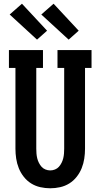

<svg xmlns="http://www.w3.org/2000/svg" viewBox="-20 -1004 540 1032"><path d="M250 8Q223 8 196.5 2Q170 -4 147.5 -18Q125 -32 108 -53.5Q91 -75 81 -100Q71 -125 67 -151.5Q63 -178 63 -205V-639H28V-735H211V-639H175V-205Q175 -192 176 -179Q177 -166 180 -153.5Q183 -141 189 -129Q195 -117 203.5 -107.5Q212 -98 224.5 -93Q237 -88 250 -88Q263 -88 275.5 -93Q288 -98 296.5 -107.5Q305 -117 311 -129Q317 -141 320 -153.5Q323 -166 324 -179Q325 -192 325 -205V-639H289V-735H472V-639H437V-205Q437 -178 433 -151.5Q429 -125 419 -100Q409 -75 392 -53.5Q375 -32 352.5 -18Q330 -4 303.5 2Q277 8 250 8ZM349 -791 202 -926 268 -984 403 -839ZM179 -791 32 -926 98 -984 233 -839Z"/></svg>

Font: Iosevka Curly Slab
Style: Bold
Weight: 700
Monospace: yes
Designer: Belleve Invis
Foundry: Belleve Invis
Version: Version 22.1.2; ttfautohint (v1.8.4)